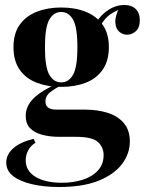

<svg xmlns="http://www.w3.org/2000/svg" viewBox="-20 -561 585 769"><path d="M216 188Q157 188 109 177Q61 166 33 144.5Q5 123 5 90Q5 58 33 33Q61 8 115 -5L122 11Q103 22 93 41Q83 60 83 81Q83 124 122.5 147.5Q162 171 228 171Q273 171 311 159Q349 147 372 122Q395 97 395 60Q395 29 372.5 8Q350 -13 283 -13H217Q180 -13 149.5 -21Q119 -29 101 -47Q83 -65 83 -97Q83 -136 115 -167.5Q147 -199 215 -229L226 -220Q201 -207 181.5 -192Q162 -177 162 -154Q162 -122 206 -122H319Q371 -122 411.5 -109Q452 -96 476 -68Q500 -40 500 6Q500 54 469 95.5Q438 137 375.5 162.5Q313 188 216 188ZM225 -213Q171 -213 127.5 -229.5Q84 -246 59 -281.5Q34 -317 34 -372Q34 -427 59 -462Q84 -497 127.5 -514Q171 -531 225 -531Q280 -531 323 -514Q366 -497 391 -462Q416 -427 416 -372Q416 -317 391 -281.5Q366 -246 323 -229.5Q280 -213 225 -213ZM225 -231Q255 -231 272.5 -261.5Q290 -292 290 -372Q290 -452 272.5 -482.5Q255 -513 225 -513Q195 -513 177.5 -482.5Q160 -452 160 -372Q160 -292 177.5 -261.5Q195 -231 225 -231ZM376 -446 357 -453Q372 -490 406 -515.5Q440 -541 478 -541Q507 -541 523.5 -525Q540 -509 540 -480Q540 -450 524 -436Q508 -422 489 -422Q472 -422 458 -433.5Q444 -445 442 -469.5Q440 -494 458 -531L468 -527Q429 -512 410 -494Q391 -476 376 -446Z"/></svg>

Font: Playfair Display SemiBold
Style: Regular
Weight: 600
Designer: Claus Eggers Sørensen
Foundry: Claus Eggers Sørensen
Version: Version 1.203